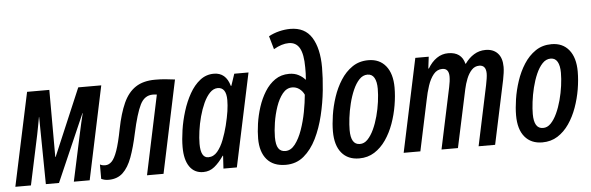

<svg xmlns="http://www.w3.org/2000/svg" viewBox="-52 -935 3413 1108"><g transform="rotate(-5 1654.0 -380.5)"><path d="M-2.9 0 112.3 -540H241.2L241.7 -151.4H243.7L408.7 -540H542L427.7 0H335.9L395.5 -276.9Q401.9 -306.2 408 -333.5Q414.1 -360.8 421.4 -389.6H419.9L250 0H173.8L168.9 -389.6H168Q163.1 -363.3 158.7 -339.1Q154.3 -314.9 148.9 -288.6L87.4 0Z M538.6 6.8Q523.9 6.8 514.2 4.4Q504.4 2 494.6 -2.4V-85.9Q506.3 -78.6 525.4 -78.6Q545.9 -78.6 562.7 -95.5Q579.6 -112.3 595 -156Q610.4 -199.7 626 -280.3Q643.6 -369.1 670.2 -428Q696.8 -486.8 741 -516.1Q785.2 -545.4 854.5 -545.4Q886.2 -545.4 912.1 -543Q938 -540.5 968.8 -536.6L855.5 0H759.8L856.9 -459Q845.2 -460.9 833.5 -460.9Q785.2 -460.9 760.3 -410.6Q735.4 -360.4 710.9 -247.6Q693.8 -167.5 672.9 -110.6Q651.9 -53.7 620.1 -23.7Q588.4 6.3 538.6 6.8Z M1085.4 9.8Q1034.2 9.8 1006.3 -30.3Q978.5 -70.3 978.5 -143.6Q978.5 -188 986.6 -241.9Q994.6 -295.9 1011.5 -350.1Q1028.3 -404.3 1054 -449.7Q1079.6 -495.1 1114.7 -522.7Q1149.9 -550.3 1194.8 -550.3Q1264.6 -550.3 1286.6 -471.7H1289.6L1312.5 -540H1395L1280.3 0H1202.6L1207 -74.2H1204.6Q1178.2 -35.6 1150.1 -12.9Q1122.1 9.8 1085.4 9.8ZM1121.6 -72.8Q1152.3 -72.8 1174.3 -98.9Q1196.3 -125 1211.7 -165Q1227.1 -205.1 1237.3 -245.6Q1249 -293.5 1254.2 -328.1Q1259.3 -362.8 1259.3 -392.1Q1259.3 -465.8 1209.5 -465.8Q1184.6 -465.3 1164.1 -444.1Q1143.6 -422.9 1127.4 -387.7Q1111.3 -352.5 1100.1 -311Q1088.9 -269.5 1083.3 -228.3Q1077.6 -187 1077.6 -154.3Q1077.6 -72.8 1121.6 -72.8Z M1563.5 9.8Q1491.7 9.8 1454.3 -33.7Q1417 -77.1 1417 -154.8Q1417 -193.4 1423.8 -241Q1430.7 -288.6 1446 -336.2Q1461.4 -383.8 1486.1 -423.6Q1510.7 -463.4 1545.7 -487.5Q1580.6 -511.7 1627.4 -511.7Q1659.2 -511.7 1682.6 -499Q1706.1 -486.3 1719.2 -470.2H1721.2Q1723.1 -487.8 1723.4 -506.3Q1723.6 -524.9 1723.6 -540.5Q1723.6 -617.2 1703.4 -652.8Q1683.1 -688.5 1640.6 -688.5Q1600.6 -688.5 1553.2 -661.1L1531.2 -737.8Q1559.6 -753.4 1592.8 -761.5Q1626 -769.5 1656.7 -769.5Q1741.2 -769.5 1780.8 -705.8Q1820.3 -642.1 1820.3 -532.2Q1820.3 -472.7 1813 -400.4Q1805.7 -328.1 1788.3 -255.9Q1771 -183.6 1741.5 -123.5Q1711.9 -63.5 1668.2 -26.9Q1624.5 9.8 1563.5 9.8ZM1567.9 -69.8Q1599.6 -69.8 1624 -101.3Q1648.4 -132.8 1665.8 -181.9Q1683.1 -231 1693.4 -284.9Q1703.6 -338.9 1707.5 -383.8Q1698.2 -404.8 1679.7 -418.5Q1661.1 -432.1 1638.2 -432.1Q1606 -432.1 1582.5 -403.1Q1559.1 -374 1543.9 -329.6Q1528.8 -285.2 1521.5 -238Q1514.2 -190.9 1514.2 -154.8Q1514.2 -110.4 1527.3 -90.1Q1540.5 -69.8 1567.9 -69.8Z M1988.8 9.8Q1923.3 9.8 1887 -33.9Q1850.6 -77.6 1850.6 -158.7Q1850.6 -200.2 1858.4 -251.7Q1866.2 -303.2 1883.5 -355.7Q1900.9 -408.2 1929 -452.1Q1957 -496.1 1996.8 -523.2Q2036.6 -550.3 2089.8 -550.3Q2154.3 -550.3 2190.7 -505.4Q2227.1 -460.4 2227.1 -379.9Q2227.1 -331.1 2218 -277.3Q2209 -223.6 2190.7 -172.6Q2172.4 -121.6 2144 -80.3Q2115.7 -39.1 2077.1 -14.6Q2038.6 9.8 1988.8 9.8ZM1999.5 -72.8Q2024.4 -72.3 2044.7 -93.3Q2064.9 -114.3 2080.8 -148.4Q2096.7 -182.6 2107.7 -223.6Q2118.7 -264.6 2124.3 -305.9Q2129.9 -347.2 2129.9 -381.3Q2129.9 -422.4 2116.9 -445.1Q2104 -467.8 2077.6 -467.8Q2050.8 -467.8 2029.8 -445.6Q2008.8 -423.3 1993.2 -387.5Q1977.5 -351.6 1967.3 -309.8Q1957 -268.1 1952.1 -227.8Q1947.3 -187.5 1947.3 -157.7Q1947.3 -72.8 1999.5 -72.8Z M2246.6 0 2361.3 -540H2439L2430.7 -472.2H2434.1Q2455.6 -508.8 2485.6 -529.5Q2515.6 -550.3 2552.2 -550.3Q2629.4 -550.3 2646.5 -481H2648.9Q2671.4 -513.2 2701.7 -531.7Q2731.9 -550.3 2768.6 -550.3Q2813 -550.3 2838.6 -523.2Q2864.3 -496.1 2864.3 -443.8Q2864.3 -428.2 2861.6 -408.7Q2858.9 -389.2 2855 -369.6L2776.4 0H2680.7L2754.4 -347.7Q2758.3 -366.7 2761 -384.5Q2763.7 -402.3 2763.7 -414.1Q2763.7 -462.9 2724.6 -462.9Q2698.7 -462.9 2680.7 -443.6Q2662.6 -424.3 2650.9 -394.8Q2639.2 -365.2 2632.8 -335L2561 0H2465.8L2541 -354Q2548.8 -390.1 2548.8 -415Q2548.8 -462.9 2510.7 -462.9Q2480.5 -462.9 2460 -438Q2439.5 -413.1 2426.5 -374Q2413.6 -335 2405.3 -292L2343.3 0Z M3049.8 9.8Q2984.4 9.8 2948 -33.9Q2911.6 -77.6 2911.6 -158.7Q2911.6 -200.2 2919.4 -251.7Q2927.2 -303.2 2944.6 -355.7Q2961.9 -408.2 2990 -452.1Q3018.1 -496.1 3057.9 -523.2Q3097.7 -550.3 3150.9 -550.3Q3215.3 -550.3 3251.7 -505.4Q3288.1 -460.4 3288.1 -379.9Q3288.1 -331.1 3279.1 -277.3Q3270 -223.6 3251.7 -172.6Q3233.4 -121.6 3205.1 -80.3Q3176.8 -39.1 3138.2 -14.6Q3099.6 9.8 3049.8 9.8ZM3060.5 -72.8Q3085.4 -72.3 3105.7 -93.3Q3126 -114.3 3141.8 -148.4Q3157.7 -182.6 3168.7 -223.6Q3179.7 -264.6 3185.3 -305.9Q3190.9 -347.2 3190.9 -381.3Q3190.9 -422.4 3178 -445.1Q3165 -467.8 3138.7 -467.8Q3111.8 -467.8 3090.8 -445.6Q3069.8 -423.3 3054.2 -387.5Q3038.6 -351.6 3028.3 -309.8Q3018.1 -268.1 3013.2 -227.8Q3008.3 -187.5 3008.3 -157.7Q3008.3 -72.8 3060.5 -72.8Z"/></g></svg>

Font: Open Sans Condensed SemiBold
Style: Italic
Weight: 600
Width: 3
Italic angle: -12°
Designer: Monotype Design Team
Foundry: Monotype Imaging Inc.
Version: Version 3.000; ttfautohint (v1.8.4)